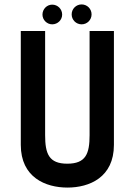

<svg xmlns="http://www.w3.org/2000/svg" viewBox="-20 -841 606 868"><path d="M385 -230C385 -146 368 -101 284 -101C201 -101 184 -146 184 -230V-701H74V-186C74 -39 186 7 285 7C384 7 495 -39 495 -186V-701H385ZM261 -775C261 -800 241 -820 216 -820C192 -820 172 -800 172 -775C172 -751 192 -731 216 -731C241 -731 261 -751 261 -775ZM349 -731C374 -731 394 -751 394 -776C394 -801 374 -821 349 -821C324 -821 304 -801 304 -776C304 -751 324 -731 349 -731Z"/></svg>

Font: Advent Pro
Style: Bold
Weight: 700
Designer: Andreas Kalpakidis
Foundry: Andreas Kalpakidis
Version: Version 2.002 2008